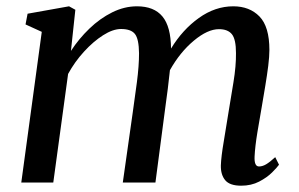

<svg xmlns="http://www.w3.org/2000/svg" viewBox="-20 -579 948 609"><path d="M219 -548 205 -417.5Q230 -456 263.5 -488.2Q297 -520.5 335.8 -539.8Q374.5 -559 414.5 -559Q468.5 -559 495.2 -526.8Q522 -494.5 522.5 -425Q559 -485 610.8 -522Q662.5 -559 720 -559Q771.5 -559 803 -526.8Q834.5 -494.5 834.5 -420.5Q834.5 -400 830.8 -370Q827 -340 821.5 -307Q816 -274 811 -244.5Q804 -205 796.5 -159.8Q789 -114.5 787.5 -82.5Q786 -51 801.5 -51Q812.5 -51 824 -57.8Q835.5 -64.5 853 -80.5L865 -56.5Q859 -48 843 -32Q827 -16 802 -3Q777 10 745 10Q709 10 694.5 -7.2Q680 -24.5 680.5 -54Q681.5 -82.5 689.8 -130.8Q698 -179 705 -224Q712 -266.5 720.5 -318.2Q729 -370 728.5 -410.5Q728.5 -454.5 715.5 -470.5Q702.5 -486.5 674.5 -486.5Q638.5 -486.5 594.8 -450Q551 -413.5 519 -356.5Q516 -328 512.2 -297.2Q508.5 -266.5 504.5 -239.5L473 0H369.5L401 -222Q407.5 -266 414.2 -318Q421 -370 421 -410Q420.5 -455.5 408 -471.2Q395.5 -487 364 -487Q338 -487 307 -467.2Q276 -447.5 246.5 -415.2Q217 -383 196 -344.5L149 0H47.5L112.5 -478L61 -501.5L67.5 -535.5L199 -559Z"/></svg>

Font: Merriweather Text Regular
Style: Italic
Weight: 400
Italic angle: -7.8°
Designer: Eben Sorkin
Foundry: Eben Sorkin
Version: Version 2.100; ttfautohint (v1.7.19-72a1) -l 8 -r 50 -G 200 